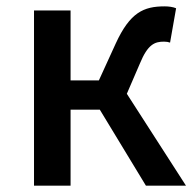

<svg xmlns="http://www.w3.org/2000/svg" viewBox="-20 -584 617 604"><path d="M87 0H202V-239H294L439 0H565L379 -289L420 -384C445 -445 467 -453 496 -453C504 -453 509 -452 515 -450L534 -558C525 -562 511 -564 498 -564C432 -564 389 -545 344 -447L291 -331H202V-551H87Z"/></svg>

Font: Noto Sans TC Medium
Style: Regular
Weight: 500
Designer: Ryoko NISHIZUKA 西塚涼子 (kana, bopomofo & ideographs); Paul D. Hunt (Latin, Greek & Cyrillic); Sandoll Communications 산돌커뮤니
Foundry: Adobe
Version: Version 2.004;hotconv 1.0.118;makeotfexe 2.5.65603